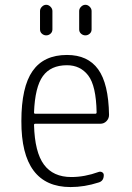

<svg xmlns="http://www.w3.org/2000/svg" viewBox="-20 -755 540 785"><path d="M253.9 -488.3Q187.5 -488.3 155.3 -443.8Q123 -399.4 119.1 -294.9Q119.1 -290 124 -290H370.1Q375 -290 375 -295.9Q373 -404.3 340.8 -446.3Q308.6 -488.3 253.9 -488.3ZM268.6 9.8Q66.4 9.8 67.4 -259.8Q67.4 -399.4 113.3 -464.8Q159.2 -530.3 253.9 -530.3Q338.9 -530.3 381.3 -471.7Q423.8 -413.1 425.8 -285.2Q425.8 -270.5 415.5 -259.8Q405.3 -249 389.6 -249H124Q119.1 -249 119.1 -244.1Q122.1 -132.8 159.7 -82Q197.3 -31.2 271.5 -31.2Q326.2 -31.2 382.8 -51.8Q390.6 -54.7 397.5 -50.8Q404.3 -46.9 404.3 -39.1Q404.3 -14.6 382.8 -8.8Q325.2 9.8 268.6 9.8ZM303.7 -710Q303.7 -719.7 311.5 -727.5Q319.3 -735.4 329.1 -735.4Q338.9 -735.4 346.7 -727.5Q354.5 -719.7 354.5 -710V-634.8Q354.5 -624 346.7 -617.2Q338.9 -610.4 329.1 -610.4Q319.3 -610.4 311.5 -617.2Q303.7 -624 303.7 -634.8ZM143.6 -710Q143.6 -719.7 151.4 -727.5Q159.2 -735.4 168.9 -735.4Q178.7 -735.4 186.5 -727.5Q194.3 -719.7 194.3 -710V-634.8Q194.3 -624 186.5 -617.2Q178.7 -610.4 168.9 -610.4Q159.2 -610.4 151.4 -617.2Q143.6 -624 143.6 -634.8Z"/></svg>

Font: Rounded-L Mgen+ 1mn light
Style: Regular
Weight: 200
Designer: [Source Han Sans]
Ryoko NISHIZUKA  (kana & ideographs); Paul D. Hunt (Latin, Greek & Cyrillic); Wenlong ZHANG  (bopomofo
Version: Version 1.059.20150602